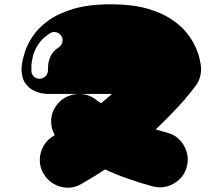

<svg xmlns="http://www.w3.org/2000/svg" viewBox="-20 -662 1040 893"><path d="M199 -225Q199 -225 181 -227Q163 -229 139.5 -239.5Q116 -250 98 -274.5Q80 -299 80 -344Q80 -344 82.5 -365.5Q85 -387 96 -421Q107 -455 132 -493Q157 -531 203 -565Q249 -599 320.5 -620.5Q392 -642 496 -642Q594 -642 663 -622.5Q732 -603 778 -572Q824 -541 851 -506Q878 -471 891 -440Q904 -409 908 -389.5Q912 -370 912 -370Q918 -343 913 -315Q908 -287 890 -263Q852 -212 804.5 -161Q757 -110 704 -60Q717 -56 730.5 -52.5Q744 -49 757 -45Q792 -36 815.5 -11.5Q839 13 848.5 45.5Q858 78 849 113Q840 148 815.5 171.5Q791 195 758.5 204.5Q726 214 691 205Q632 189 576 169.5Q520 150 469 126Q441 144 413.5 161Q386 178 358 194Q327 212 293 211Q259 210 229.5 193Q200 176 182 145Q164 114 165 80Q166 46 183 16Q200 -14 231 -31Q231 -31 235 -33Q216 -66 218 -104Q220 -142 244 -174Q264 -200 293 -213Q322 -226 352 -225Q314 -225 274 -225Q234 -225 199 -225ZM496 -225Q464 -225 431.5 -225Q399 -225 377 -225Q355 -225 355 -225Q394 -223 426 -199Q431 -194 437.5 -190Q444 -186 450 -182Q463 -192 475.5 -203Q488 -214 501 -225Q501 -225 499.5 -225Q498 -225 496 -225ZM212 -507Q176 -484 157.5 -455Q139 -426 132.5 -398Q126 -370 126 -351Q126 -332 126 -330Q128 -314 140 -304Q152 -294 168 -296Q184 -298 194 -310Q204 -322 203 -338Q203 -340 204 -358.5Q205 -377 215.5 -400.5Q226 -424 253 -442Q266 -450 270 -466Q274 -482 265 -495Q257 -508 241.5 -512Q226 -516 212 -507Z"/></svg>

Font: Nikukyu
Style: Regular
Weight: 400
Version: Version 1.00